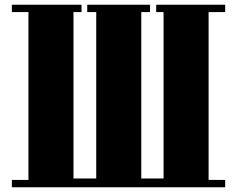

<svg xmlns="http://www.w3.org/2000/svg" viewBox="-20 -729 995 810"><path d="M860 -678V30H930V61H30V30H100V-678H30V-709H324V-678H290V24H386V-678H348V-709H613V-678H576V24H670V-678H639V-709H930V-678Z"/></svg>

Font: Cafe24 ClassicType
Style: Regular
Weight: 400
Designer: Cafe24 thkim, hmlim, mnelim & 4IR
Foundry: Cafe24
Version: Version 1.000